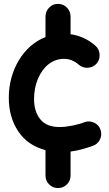

<svg xmlns="http://www.w3.org/2000/svg" viewBox="-20 -728 563 991"><path d="M279.3 242.7C297.4 242.7 312.5 236.3 325.2 224.1C337.9 211.4 344.2 196.3 344.2 178.2V54.2C379.9 49.8 415.5 40 456.1 25.9C473.1 20.5 485.8 10.3 494.6 -5.4C502.9 -21 504.9 -37.6 500 -54.7C495.1 -71.8 484.9 -85 468.8 -93.3C452.6 -101.6 436.5 -103.5 419.4 -98.6C379.9 -83 327.6 -72.3 287.1 -72.3C242.7 -72.3 209.5 -85.4 188 -112.3C166.5 -138.7 155.8 -173.3 155.8 -216.8C155.8 -255.4 162.6 -290 175.8 -321.3C202.1 -383.8 250 -424.3 310.5 -424.3C338.4 -424.3 363.8 -414.1 387.2 -393.6C400.4 -382.3 416.5 -377 434.6 -378.4C452.6 -379.9 467.8 -387.2 479 -400.4C490.2 -413.6 495.6 -429.7 494.1 -447.8C492.7 -465.8 485.4 -481 472.2 -492.2C435.1 -524.9 392.6 -544.4 344.2 -551.3V-642.6C344.2 -660.6 337.9 -675.8 325.2 -689C312.5 -701.7 297.4 -708 279.3 -708C261.2 -708 246.1 -701.7 233.9 -689C221.2 -675.8 214.8 -660.6 214.8 -642.6V-536.6C101.6 -493.2 25.4 -366.2 25.4 -224.6C25.4 -155.8 42 -97.7 74.7 -49.3C107.4 -1 154.3 31.2 214.8 46.9V178.2C214.8 196.3 221.2 211.4 233.9 224.1C246.1 236.3 261.2 242.7 279.3 242.7Z"/></svg>

Font: Mikhak
Style: Bold
Weight: 700
Designer: Amin Abedi
Version: Version 3.2